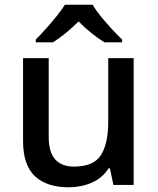

<svg xmlns="http://www.w3.org/2000/svg" viewBox="-20 -786 671 816"><path d="M548 -539V0H462L447 -71H442Q415 -29 369.5 -9.5Q324 10 272 10Q179 10 128.5 -37Q78 -84 78 -187V-539H187V-203Q187 -78 295 -78Q378 -78 409 -127Q440 -176 440 -268V-539ZM374 -766Q386 -744 408.5 -716.5Q431 -689 455.5 -662.5Q480 -636 499 -618V-606H424Q398 -622 369 -645Q340 -668 314 -695Q260 -641 205 -606H132V-618Q151 -637 174.5 -663Q198 -689 220 -716.5Q242 -744 256 -766Z"/></svg>

Font: Noto Sans Sora Sompeng Medium
Style: Regular
Weight: 500
Designer: Monotype Design Team. David Williams.
Foundry: Monotype Imaging Inc.
Version: Version 2.101; ttfautohint (v1.8.4.7-5d5b)